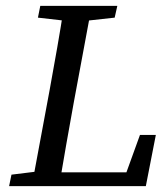

<svg xmlns="http://www.w3.org/2000/svg" viewBox="-20 -633 562 653"><path d="M11 0 19 -39 133 -53H141L132 0ZM88 0 149 -328Q162 -399 174.5 -470.5Q187 -542 198 -613H292L231 -285Q218 -214 205.5 -142.5Q193 -71 181 0ZM109 -573 117 -613H379L370 -573L252 -560H223ZM132 0 140 -47H455L393 0L456 -174H510L476 0Z"/></svg>

Font: Lisu Bosa Medium
Style: Italic
Weight: 500
Italic angle: -19°
Designer: David Morse, Annie Olsen, Victor Gaultney, Frank Grießhammer (Latin)
Foundry: SIL International
Version: Version 2.000